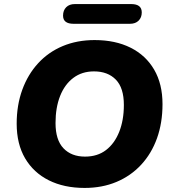

<svg xmlns="http://www.w3.org/2000/svg" viewBox="-20 -913 847 944"><path d="M396 11Q295 11 220 -26.5Q145 -64 103.5 -134.5Q62 -205 62 -305Q62 -396 89.5 -471.5Q117 -547 167.5 -602Q218 -657 288.5 -686.5Q359 -716 445 -716Q547 -716 622 -678.5Q697 -641 738 -570.5Q779 -500 779 -401Q779 -309 752 -233.5Q725 -158 674 -103Q623 -48 552.5 -18.5Q482 11 396 11ZM398 -143Q459 -143 501 -175Q543 -207 566 -264.5Q589 -322 589 -397Q589 -481 549.5 -521.5Q510 -562 442 -562Q383 -562 340.5 -530Q298 -498 275.5 -441Q253 -384 253 -308Q253 -225 292 -184Q331 -143 398 -143ZM342 -796Q290 -796 290 -836Q290 -862 305.5 -877.5Q321 -893 348 -893H625Q677 -893 677 -852Q677 -827 661.5 -811.5Q646 -796 619 -796Z"/></svg>

Font: Nunito ExtraLight Black
Style: Italic
Weight: 900
Italic angle: -9°
Version: Version 3.602